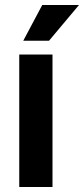

<svg xmlns="http://www.w3.org/2000/svg" viewBox="-20 -748 336 768"><path d="M57 0V-530H190V0ZM176 -585H73L149 -728H296Z"/></svg>

Font: Radio Canada Big SemiBold
Style: Regular
Weight: 600
Designer: Étienne Aubert Bonn
Foundry: Coppers and Brasses
Version: Version 1.001